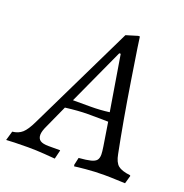

<svg xmlns="http://www.w3.org/2000/svg" viewBox="-163 -756 839 874"><g transform="rotate(20 256.5 -319.0)"><path d="M542 -39 544 -36 533 3Q522 3 491.5 1.5Q461 0 432 0Q386 0 343.5 4Q301 8 289 10L287 3L295 -33Q333 -36 352.5 -41Q372 -46 379.5 -55.5Q387 -65 387 -83Q387 -95 383 -121L365 -234Q341 -235 265 -235Q222 -235 158 -227L109 -119Q95 -90 95 -73Q95 -54 107.5 -45.5Q120 -37 148 -37H204V-34L194 7Q182 6 142 3Q102 0 62 0Q27 0 -3 1Q-33 2 -43 3L-30 -42Q-1 -45 17.5 -61.5Q36 -78 56 -120L304 -631L360 -648H368Q368 -641 398.5 -448Q429 -255 458 -111Q465 -73 482.5 -58.5Q500 -44 542 -39ZM266 -271Q313 -271 357 -277L313 -544H306L181 -271Z"/></g></svg>

Font: Alegreya SC
Style: Italic
Weight: 400
Italic angle: -7°
Designer: Juan Pablo del Peral
Foundry: Huerta Tipografica
Version: Version 2.007; ttfautohint (v1.6)